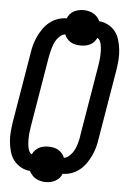

<svg xmlns="http://www.w3.org/2000/svg" viewBox="-58 -832 615 929"><g transform="rotate(5 250.0 -367.5)"><path d="M199 55Q187 55 174.5 52Q162 49 151.5 43Q141 37 133 28Q125 19 119 8Q95 6 74.5 -5.5Q54 -17 40 -35Q26 -53 19.5 -76Q13 -99 10.5 -123Q8 -147 10 -172Q12 -197 16 -222L72 -556Q75 -578 80.5 -599Q86 -620 95.5 -640.5Q105 -661 118 -680Q131 -699 149 -713.5Q167 -728 188.5 -735.5Q210 -743 232 -743Q236 -754 244.5 -764Q253 -774 264 -779.5Q275 -785 286.5 -787.5Q298 -790 310 -790Q322 -790 335 -787Q348 -784 358.5 -778Q369 -772 377 -763Q385 -754 390 -743Q414 -741 435 -729.5Q456 -718 469.5 -700Q483 -682 489.5 -659Q496 -636 498.5 -612Q501 -588 499 -563Q497 -538 493 -513L437 -179Q434 -157 428.5 -136Q423 -115 413.5 -94.5Q404 -74 391 -55Q378 -36 360 -21.5Q342 -7 320.5 0.5Q299 8 277 8Q274 19 265 29Q256 39 245 44.5Q234 50 222.5 52.5Q211 55 199 55ZM277 -70Q289 -71 299.5 -79.5Q310 -88 317.5 -98.5Q325 -109 330 -120.5Q335 -132 338.5 -144Q342 -156 344.5 -168Q347 -180 348 -191L404 -526Q405 -535 406.5 -544.5Q408 -554 409 -563Q410 -572 410 -581Q410 -590 410 -599Q410 -608 409 -617Q408 -626 406 -634.5Q404 -643 400 -650.5Q396 -658 388 -662Q383 -651 375 -642Q367 -633 356 -627.5Q345 -622 333.5 -620Q322 -618 310 -618Q298 -618 285.5 -620.5Q273 -623 262.5 -629Q252 -635 244 -644.5Q236 -654 232 -665Q220 -664 209.5 -655.5Q199 -647 191.5 -636.5Q184 -626 179.5 -614.5Q175 -603 171.5 -591Q168 -579 165.5 -567Q163 -555 161 -544L105 -209Q104 -200 102.5 -190.5Q101 -181 100 -172Q99 -163 99 -154Q99 -145 99 -136Q99 -127 100 -118Q101 -109 103 -100.5Q105 -92 109 -84.5Q113 -77 121 -73Q126 -84 134.5 -93Q143 -102 153.5 -107.5Q164 -113 175.5 -115Q187 -117 199 -117Q211 -117 223.5 -114.5Q236 -112 246.5 -106Q257 -100 265 -90.5Q273 -81 277 -70Z"/></g></svg>

Font: Iosevka Term Curly SmBd Obl
Style: Regular
Weight: 600
Italic angle: -9°
Designer: Belleve Invis
Foundry: Belleve Invis
Version: Version 32.3.0